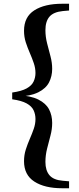

<svg xmlns="http://www.w3.org/2000/svg" viewBox="-20 -824 422 1023"><path d="M45 -295V-331Q95 -338 122 -353Q149 -368 159 -389.5Q169 -411 169 -435Q169 -461 160 -487.5Q151 -514 139 -541.5Q127 -569 117.5 -598Q108 -627 108 -660Q108 -734 163 -769Q218 -804 311 -804H348V-768L314 -765Q265 -760 243.5 -735Q222 -710 222 -663Q222 -628 231 -593Q240 -558 249 -524Q258 -490 258 -457Q258 -418 241.5 -385.5Q225 -353 184.5 -332.5Q144 -312 70 -308V-318Q144 -314 184.5 -293.5Q225 -273 241.5 -241Q258 -209 258 -169Q258 -136 249 -102Q240 -68 231 -32.5Q222 3 222 39Q222 84 243.5 109.5Q265 135 314 139L348 142V179H311Q218 179 163 143.5Q108 108 108 35Q108 2 117.5 -27.5Q127 -57 139 -84.5Q151 -112 160 -138Q169 -164 169 -190Q169 -215 159 -236.5Q149 -258 122 -273Q95 -288 45 -295Z"/></svg>

Font: Noto Serif KR ExtraLight ExtraBold
Style: Regular
Weight: 800
Version: Version 2.003-H1;hotconv 1.1.1;makeotfexe 2.6.0